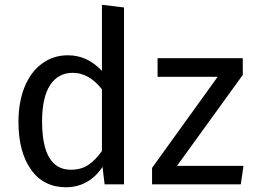

<svg xmlns="http://www.w3.org/2000/svg" viewBox="-20 -770 1062 802"><path d="M405.8 -474.1V-750L498 -738.8V0H417L408.2 -73.2Q382.3 -32.7 343 -10.3Q303.7 12.2 255.9 12.2Q161.6 12.2 109.4 -61.8Q57.1 -135.7 57.1 -261.2Q57.1 -341.8 81.8 -404.5Q106.4 -467.3 153.8 -503.2Q201.2 -539.1 264.2 -539.1Q344.2 -539.1 405.8 -474.1ZM719.2 -77.1H997.1L985.8 0H615.2V-68.8L889.2 -449.2H638.2V-526.9H994.1V-457ZM275.9 -61Q317.9 -61 347.7 -80.3Q377.4 -99.6 405.8 -139.2V-397Q351.6 -465.8 284.2 -465.8Q223.1 -465.8 189.5 -414.8Q155.8 -363.8 155.8 -263.2Q155.8 -61 275.9 -61Z"/></svg>

Font: FiraGO
Style: Regular
Weight: 400
Designer: bBox Type
Foundry: bBox Type GmbH
Version: Version 1.001;PS 001.001;hotconv 1.0.88;makeotf.lib2.5.64775